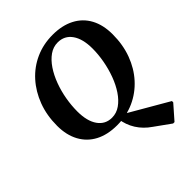

<svg xmlns="http://www.w3.org/2000/svg" viewBox="-265 -851 1264 1264"><g transform="rotate(-45 367.0 -219.0)"><path d="M598 268 488 189Q435 153 403.5 103Q372 53 364 -8L433 -30V5L697 158V170L611 268ZM329 16Q241 16 178 -17Q115 -50 81 -112.5Q47 -175 47 -261Q47 -358 77.5 -439Q108 -520 162 -580Q216 -640 289.5 -673Q363 -706 450 -706Q538 -706 601.5 -673Q665 -640 698.5 -578Q732 -516 732 -429Q732 -332 702 -251Q672 -170 617.5 -110Q563 -50 490 -17Q417 16 329 16ZM341 -43Q383 -43 418.5 -68Q454 -93 482.5 -135.5Q511 -178 531 -232Q551 -286 561.5 -344Q572 -402 572 -456Q572 -546 536.5 -596.5Q501 -647 438 -647Q396 -647 360.5 -622Q325 -597 296.5 -554.5Q268 -512 248 -458Q228 -404 218 -346.5Q208 -289 208 -234Q208 -144 243.5 -93.5Q279 -43 341 -43Z"/></g></svg>

Font: Platypi Light SemiBold
Style: Italic
Weight: 600
Italic angle: -13°
Version: Version 1.200